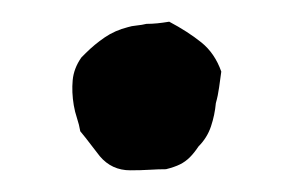

<svg xmlns="http://www.w3.org/2000/svg" viewBox="-20 -127 270 177"><path d="M184 -61Q183 -54 182 -46.5Q181 -39 179 -32Q178 -21 174.5 -10.5Q171 0 163 8Q161 11 159 13.5Q157 16 155 18Q151 22 146 24.5Q141 27 133 29Q126 29 118 29.5Q110 30 100 30Q83 30 72 17Q68 12 63.5 6Q59 0 54 -6Q53 -12 51 -18Q49 -24 48 -30Q46 -42 47 -53Q48 -64 55 -74Q56 -75 57 -76Q58 -77 59 -78Q67 -86 76.5 -92.5Q86 -99 98 -102Q101 -103 106 -103.5Q111 -104 115 -105Q120 -105 125 -105.5Q130 -106 136 -107Q153 -98 165.5 -88Q178 -78 184 -61Z"/></svg>

Font: Darumadrop One
Style: Regular
Weight: 400
Version: Version 1.000